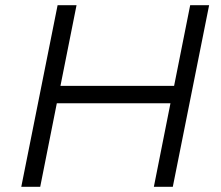

<svg xmlns="http://www.w3.org/2000/svg" viewBox="-20 -720 853 740"><path d="M786 -700 646 0H573L637 -322H199L135 0H62L202 -700H275L213 -389H651L713 -700Z"/></svg>

Font: Idrija
Style: Italic
Weight: 400
Italic angle: -11.3°
Designer: Julieta Ulanovsky
Foundry: Julieta Ulanovsky
Version: Version 7.200